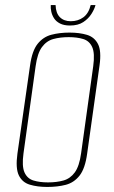

<svg xmlns="http://www.w3.org/2000/svg" viewBox="-20 -728 450 760"><path d="M167 12Q128 12 98 3Q68 -6 54.5 -34Q41 -62 49 -120L99 -469Q107 -527 129 -554.5Q151 -582 183.5 -590.5Q216 -599 255 -599Q295 -599 324.5 -590Q354 -581 368 -553.5Q382 -526 374 -469L325 -120Q317 -61 295 -33Q273 -5 240.5 3.5Q208 12 167 12ZM170 -6Q204 -6 231 -13.5Q258 -21 276 -45.5Q294 -70 301 -121L349 -466Q356 -517 345 -541.5Q334 -566 309.5 -573.5Q285 -581 252 -581Q218 -581 191 -573.5Q164 -566 146 -541.5Q128 -517 121 -466L73 -121Q66 -70 77 -45.5Q88 -21 112.5 -13.5Q137 -6 170 -6ZM257 -627Q233 -627 217.5 -635Q202 -643 194 -655.5Q186 -668 183 -682Q180 -696 181 -708H200Q201 -676 217 -660Q233 -644 260 -644Q289 -644 310 -659.5Q331 -675 339 -708H358Q354 -692 342 -673Q330 -654 309.5 -640.5Q289 -627 257 -627Z"/></svg>

Font: Alumni Sans Thin
Style: Italic
Weight: 100
Italic angle: -8°
Designer: Robert E. Leuschke
Foundry: Robert E. Leuschke
Version: Version 1.016